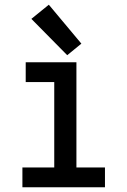

<svg xmlns="http://www.w3.org/2000/svg" viewBox="-20 -794 540 814"><path d="M75 0H425V-84H304V-530H89V-446H210V-84H75ZM265 -560 325 -609 187 -774 113 -714Z"/></svg>

Font: Iosevka SS08 Medium
Style: Regular
Weight: 500
Monospace: yes
Designer: Belleve Invis
Foundry: Belleve Invis
Version: Version 3.4.3; ttfautohint (v1.8.3)